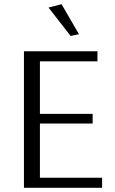

<svg xmlns="http://www.w3.org/2000/svg" viewBox="-20 -894 547 914"><path d="M316 -723 211 -858 273 -874 356 -731ZM94 0V-650H444V-602H170V-352H421V-306H170V-48H466V0Z"/></svg>

Font: Arsenal
Style: Regular
Weight: 400
Designer: Andrij Shevchenko
Foundry: Stairsfor
Version: Version 2.001;PS 002.001;hotconv 1.0.88;makeotf.lib2.5.64775